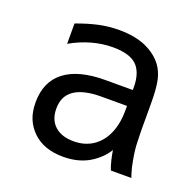

<svg xmlns="http://www.w3.org/2000/svg" viewBox="-106 -671 813 797"><g transform="rotate(20 301.0 -273.0)"><path d="M356 -9.3Q379.4 -21.5 400.9 -40.8Q422.4 -60.1 436 -83Q439 -63 443.8 -42.5Q450.7 -14.6 457 0H547.4L542 -16.1Q534.2 -40 528.8 -71.8Q520.5 -116.7 520 -150.4L518.6 -200.2V-312Q518.6 -385.3 510.7 -419.9Q503.4 -454.1 484.4 -480.5Q457 -517.6 407.2 -539.6Q358.4 -560.1 291.5 -560.1Q245.6 -560.1 202.1 -550.8Q157.2 -541 106.4 -522V-432.1Q150.4 -457.5 197.5 -470.7Q244.6 -483.9 291 -483.9Q362.8 -483.9 395 -454.6Q411.1 -439.9 419.7 -415.3Q428.2 -390.6 428.2 -359.4V-345.2H307.6Q189 -345.2 127.7 -297.9Q66.4 -250.5 66.4 -159.7Q66.4 -118.2 79.1 -87.4Q91.8 -56.6 116.2 -33.2Q165 14.2 250.5 14.2Q310.5 14.2 356 -9.3ZM186 -88.4Q156.2 -115.7 156.2 -164.6Q156.2 -192.4 166 -212.9Q175.8 -233.4 196.3 -247.6Q236.8 -274.9 314.5 -274.9H428.2V-254.9Q428.2 -195.8 408.9 -152.1Q389.6 -108.4 353.8 -84.7Q317.9 -61 269 -61Q216.3 -61 186 -88.4Z"/></g></svg>

Font: Hack Dev
Style: Regular
Weight: 400
Designer: Christopher Simpkins
Foundry: Christopher Simpkins
Version: Version 2.0315